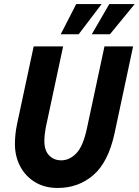

<svg xmlns="http://www.w3.org/2000/svg" viewBox="-20 -920 688 952"><path d="M54 -206Q54 -229 56.5 -254Q59 -279 65 -307L147 -690H293L207 -288Q204 -272 202 -254.5Q200 -237 200 -220Q200 -174 223.5 -149.5Q247 -125 284 -125Q325 -125 359 -160.5Q393 -196 412 -288L498 -690H640L548 -259Q517 -116 443 -52Q369 12 266 12Q202 12 154.5 -16.5Q107 -45 80.5 -94.5Q54 -144 54 -206ZM281 -750 358 -900H484L370 -750ZM435 -750 522 -900H648L525 -750Z"/></svg>

Font: Radio Canada Condensed
Style: Bold Italic
Weight: 700
Width: 3
Italic angle: -12°
Designer: Charles Daoud, Etienne Aubert Bonn, Alexandre Saumier Demers, Jacques Le Bailly
Foundry: Radio-Canada
Version: Version 2.104; ttfautohint (v1.8.4.7-5d5b);gftools[0.9.28.de